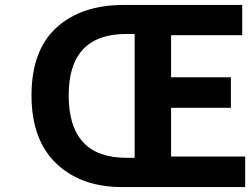

<svg xmlns="http://www.w3.org/2000/svg" viewBox="-20 -760 1021 780"><path d="M476 0Q309 0 208.5 -96Q108 -192 108 -373Q108 -555 209 -647.5Q310 -740 484 -740H964V-617H675V-446H918V-322H675V-124H976V0ZM493 -119H527V-622H493Q259 -622 259 -373Q259 -119 493 -119Z"/></svg>

Font: NotoSansHansBold
Style: Bold
Weight: 700
Designer: Ryoko NISHIZUKA  (kana & ideographs); Paul D. Hunt (Latin, Greek & Cyrillic); Wenlong ZHANG  (bopomofo); Sandoll Communi
Foundry: Adobe Systems Incorporated
Version: Version 1.00;December 8, 2021;FontCreator 13.0.0.2675 64-bit